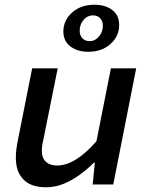

<svg xmlns="http://www.w3.org/2000/svg" viewBox="-20 -780 640 812"><path d="M174 12Q111 12 79 -21Q47 -54 47 -112Q47 -132 49.5 -151Q52 -170 56 -189L116 -491H224L166 -202Q162 -185 159.5 -171Q157 -157 157 -143Q157 -112 174 -96Q191 -80 221 -80Q261 -80 303.5 -107Q346 -134 388 -183L449 -491H556L459 0H372L381 -92H377Q350 -65 318 -41.5Q286 -18 250 -3Q214 12 174 12ZM353 -561Q308 -561 278 -583.5Q248 -606 248 -647Q248 -694 285 -727Q322 -760 379 -760Q425 -760 454.5 -738Q484 -716 484 -674Q484 -627 447.5 -594Q411 -561 353 -561ZM360 -606Q382 -606 398.5 -625.5Q415 -645 415 -671Q415 -690 404 -702.5Q393 -715 373 -715Q350 -715 333.5 -696Q317 -677 317 -650Q317 -631 328 -618.5Q339 -606 360 -606Z"/></svg>

Font: Source Code Pro ExtraLight SemiBold
Style: Italic
Weight: 600
Italic angle: -11°
Monospace: yes
Version: Version 1.016;hotconv 1.0.116;makeotfexe 2.5.65601